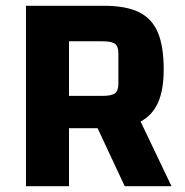

<svg xmlns="http://www.w3.org/2000/svg" viewBox="-20 -645 642 665"><path d="M412 0 318 -201H219V0H70V-625H340Q416 -625 461 -603Q506 -581 526.5 -533Q547 -485 547 -404Q547 -334 527.5 -290Q508 -246 467 -224L574 0ZM219 -313H336Q367 -313 378.5 -322Q390 -331 390 -355V-460Q390 -484 378.5 -493Q367 -502 336 -502H219Z"/></svg>

Font: Changa SemiBold
Style: Regular
Weight: 600
Designer: Eduardo Rodriguez Tunni
Foundry: Eduardo Rodriguez Tunni
Version: Version 2.002; ttfautohint (v1.5) -l 8 -r 50 -G 150 -x 14 -H